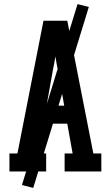

<svg xmlns="http://www.w3.org/2000/svg" viewBox="-20 -836 540 936"><path d="M26 0V-88H65L192 -735H308L435 -88H474V0H295V-88H334L308 -233H192L166 -88H205V0ZM293 -321 263 -490Q259 -508 256 -525.5Q253 -543 250 -561Q247 -543 244 -525.5Q241 -508 237 -490L207 -321ZM142 80 87 66 358 -816 413 -802Z"/></svg>

Font: Iosevka Slab Semibold
Style: Regular
Weight: 600
Monospace: yes
Designer: Belleve Invis
Foundry: Belleve Invis
Version: Version 11.1.1; ttfautohint (v1.8.3)